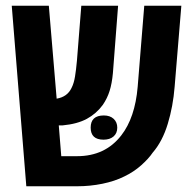

<svg xmlns="http://www.w3.org/2000/svg" viewBox="-20 -650 670 670"><path d="M71.8 0 21 -629.9H150.4L177.7 -305.7Q214.8 -312 229.5 -342.8Q237.8 -358.9 241.7 -382.6Q245.6 -406.2 248.5 -438.5L263.7 -629.9H392.1L374 -395Q370.6 -358.4 362.5 -332.8Q354.5 -307.1 338.9 -284.2Q316.4 -253.4 283.2 -235.4Q250 -217.3 198.2 -212.4H185.1L193.8 -105H249Q347.2 -105 403.3 -177.7Q451.2 -239.3 460.4 -346.7L483.4 -629.9H612.8L589.4 -347.2Q584 -278.8 565.4 -217.8Q546.9 -156.7 512.7 -117.2Q499 -96.7 472.7 -73.2Q446.3 -49.8 413.6 -34.2Q380.4 -17.6 337.4 -8.8Q294.4 0 249 0ZM341.3 -162.6Q296.4 -162.6 296.4 -204.6Q296.4 -247.1 342.3 -247.1Q363.8 -247.1 376.5 -235.4Q389.2 -223.6 389.2 -204.6Q389.2 -185.1 376.2 -173.8Q363.3 -162.6 341.3 -162.6Z"/></svg>

Font: Open Sans Condensed
Style: Bold
Weight: 700
Width: 3
Designer: Monotype Design Team
Foundry: Monotype Imaging Inc.
Version: Version 3.003; ttfautohint (v1.8.4)